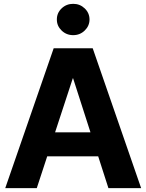

<svg xmlns="http://www.w3.org/2000/svg" viewBox="-20 -967 752 987"><path d="M7 0 255.9 -718.8H456.6L705.5 0H537.3L355.7 -564.6H354.3L169.1 0ZM163.3 -163.5V-286.7H548V-163.5ZM356.2 -786.3Q321.2 -786.3 296.7 -810.1Q272.1 -833.8 272.3 -866.8Q272.1 -900.3 296.7 -923.8Q321.2 -947.3 356.2 -947.3Q391 -947.3 415.5 -923.8Q440 -900.3 440.2 -866.8Q440 -833.8 415.5 -810.1Q391 -786.3 356.2 -786.3Z"/></svg>

Font: Inter Display V
Style: Regular
Weight: 400
Designer: Rasmus Andersson
Foundry: rsms
Version: Version 3.015;git-src